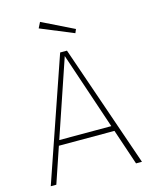

<svg xmlns="http://www.w3.org/2000/svg" viewBox="-127 -951 813 1033"><g transform="rotate(-15 279.0 -434.5)"><path d="M298 -682 533 0H500L279 -657L56 0H25L260 -682ZM434 -228 444 -199H112L123 -228ZM198 -869 375 -782 366 -761 182 -837Z"/></g></svg>

Font: Firava
Style: Regular
Weight: 400
Designer: Carrois Corporate & Edenspiekermann AG
Foundry: Greg Finn Gibson
Version: Version 5.000